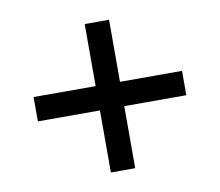

<svg xmlns="http://www.w3.org/2000/svg" viewBox="-70 -739 891 777"><g transform="rotate(-10 375.0 -350.0)"><path d="M325 -300H70V-400H325V-655H425V-400H680V-300H425V-45H325Z"/></g></svg>

Font: Martian Mono VF sWd Rg
Style: Regular
Weight: 400
Width: 6
Monospace: yes
Designer: Roman Shamin
Foundry: Evil Martians
Version: Version 1.100